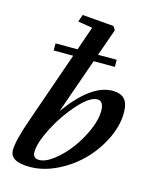

<svg xmlns="http://www.w3.org/2000/svg" viewBox="-112 -798 692 881"><g transform="rotate(15 234.5 -357.0)"><path d="M115.2 11.2Q21 11.2 21 -43.5Q21 -89.4 60.5 -200.7L176.3 -533.2H83.5V-566.9H188L227.1 -679.7L158.2 -690.9L169.9 -725.1L319.3 -712.9L330.6 -695.3L285.2 -566.9H374V-533.2H273.4L181.6 -271.5Q292 -424.8 393.1 -424.8Q432.1 -424.8 450.4 -404.5Q468.8 -384.3 468.8 -340.8Q468.8 -279.3 437.5 -215.1Q406.2 -150.9 357.2 -101.3Q308.1 -51.8 243.4 -20.3Q178.7 11.2 115.2 11.2ZM148.9 -30.8Q178.7 -30.8 217.5 -60.8Q256.3 -90.8 288.8 -134.3Q321.3 -177.7 343.8 -229.2Q366.2 -280.8 366.2 -320.3Q366.2 -368.7 335.9 -368.7Q300.3 -368.7 247.6 -310.3Q194.8 -252 156.7 -178Q118.7 -104 118.7 -60.5Q118.7 -30.8 148.9 -30.8Z"/></g></svg>

Font: Elstob 18pt SemiBold
Style: Italic
Weight: 600
Italic angle: -20°
Designer: Peter S. Baker
Version: Version 1.015